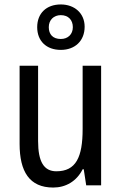

<svg xmlns="http://www.w3.org/2000/svg" viewBox="-20 -832 545 862"><path d="M253 -608C317 -608 360 -649 360 -712C360 -773 314 -812 253 -812C188 -812 147 -772 147 -710C147 -648 188 -608 253 -608ZM253 -657C217 -657 199 -678 199 -710C199 -742 221 -764 253 -764C287 -764 307 -742 307 -710C307 -678 285 -657 253 -657ZM434 -537H351V-253C351 -126 321 -63 233 -63C177 -63 151 -106 151 -199V-537H68V-186C68 -62 112 10 219 10C275 10 324 -18 351 -72H356L367 0H434Z"/></svg>

Font: Noto Sans Gurmukhi UI Condensed
Style: Regular
Weight: 400
Width: 3
Designer: Jelle Bosma - Monotype Design Team
Foundry: Monotype Imaging Inc.
Version: Version 2.004